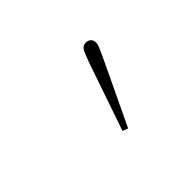

<svg xmlns="http://www.w3.org/2000/svg" viewBox="-53 -885 434 434"><g transform="rotate(-45 164.5 -667.5)"><path d="M151 -570 206 -730Q213 -750 218 -760Q223 -770 234 -770Q240 -770 245 -766Q250 -762 250 -754Q250 -747 246.5 -739.5Q243 -732 234 -712L164 -565Z"/></g></svg>

Font: Source Serif Pro ExtraLight
Style: Regular
Weight: 200
Designer: Frank Grießhammer
Foundry: Adobe Systems Incorporated
Version: Version 3.001;hotconv 1.0.111;makeotfexe 2.5.65597